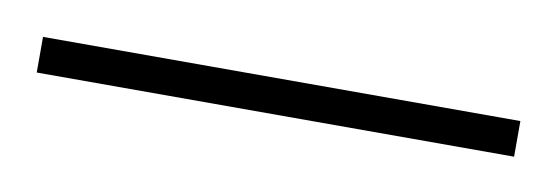

<svg xmlns="http://www.w3.org/2000/svg" viewBox="-23 -684 354 122"><g transform="rotate(10 154.0 -622.5)"><path d="M0 -611V-634H308V-611Z"/></g></svg>

Font: DM Sans 9pt Thin
Style: Regular
Weight: 250
Version: Version 4.004;gftools[0.9.30]